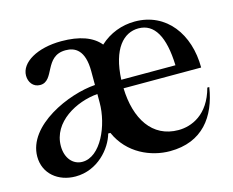

<svg xmlns="http://www.w3.org/2000/svg" viewBox="-80 -630 922 760"><g transform="rotate(-15 380.5 -250.0)"><path d="M143 16C234 16 295 -57 311 -115H320C361 -22 453 16 530 16C663 16 727 -72 745 -189H737C709 -84 637 -56 584 -56C476 -56 420 -146 416 -272H734C734 -409 656 -516 527 -516C474 -516 423 -497 383 -460C353 -497 300 -516 226 -516C127 -516 56 -474 56 -420C56 -394 72 -370 101 -370C162 -370 144 -477 233 -477C271 -477 310 -458 310 -370V-314C202 -307 16 -227 16 -99C16 -29 72 16 143 16ZM117 -115C117 -214 223 -270 310 -277V-242C310 -149 259 -33 184 -33C145 -33 117 -66 117 -115ZM416 -307C422 -433 473 -486 534 -486C599 -486 634 -426 638 -307Z"/></g></svg>

Font: RL Madena
Style: Regular
Weight: 400
Designer: I Kadek Wantara Putra
Foundry: Roughlines ID
Version: Version 1.000;Glyphs 3.1.2 (3151)